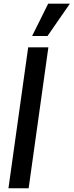

<svg xmlns="http://www.w3.org/2000/svg" viewBox="-20 -1002 392 1022"><path d="M25 0 130 -750H237.5L132.5 0ZM151 -810.5 236.5 -982.5H352L233 -810.5Z"/></svg>

Font: Mohave Light SemiBold
Style: Italic
Weight: 600
Italic angle: -8°
Version: Version 2.003